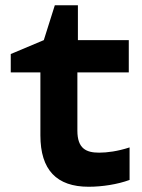

<svg xmlns="http://www.w3.org/2000/svg" viewBox="-20 -702 540 732"><path d="M318 10C369 10 428 1 474 -16V-140C428 -125 388 -120 358 -120C309 -120 275 -135 275 -204V-426H471V-549H277V-682H189L147 -549L21 -496V-426H134V-186C134 -54 196 10 318 10Z"/></svg>

Font: Noto Sans Mono ExtraCondensed ExtraBold
Style: Regular
Weight: 800
Width: 2
Designer: Monotype Design Team
Foundry: Monotype Imaging Inc.
Version: Version 2.014